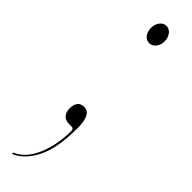

<svg xmlns="http://www.w3.org/2000/svg" viewBox="-188 -335 474 474"><g transform="rotate(45 49.0 -98.0)"><path d="M49.5 -283Q39 -283 32.5 -291.8Q26 -300.5 26 -313Q26 -326 33 -334.8Q40 -343.5 49.5 -343.5Q60 -343.5 66.8 -334.5Q73.5 -325.5 73.5 -313Q73.5 -300.5 66.5 -291.8Q59.5 -283 49.5 -283ZM51 -2Q38 -2 31.2 -9.8Q24.5 -17.5 24.5 -29.5Q24.5 -58.5 47.5 -58.5Q73 -58.5 73 -10Q73 59 54.5 96.8Q36 134.5 7.5 148Q4.5 149.5 3.5 148.5Q1 146 4.5 145Q35 131 51 92.2Q67 53.5 67 6.5Q67 -2 60 -2Z"/></g></svg>

Font: Fraunces 144pt Thin
Style: Regular
Weight: 100
Version: Version 1.000;[f99f86859]